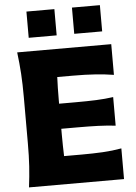

<svg xmlns="http://www.w3.org/2000/svg" viewBox="-66 -1097 815 1147"><g transform="rotate(-5 341.5 -524.0)"><path d="M60.5 0Q68.8 -64.9 72.8 -125.7Q76.7 -186.5 76.7 -263.2V-538.6Q76.7 -617.7 72.8 -680.4Q68.8 -743.2 60.5 -809.6H624.5V-625.5Q573.2 -633.8 514.9 -637.9Q456.5 -642.1 377.9 -642.1H286.1Q284.7 -609.4 283.9 -575.9Q283.2 -542.5 283.2 -504.9V-482.4H380.9Q453.6 -482.4 506.3 -484.6Q559.1 -486.8 608.4 -493.7V-322.3Q556.6 -328.1 503.9 -330.1Q451.2 -332 380.4 -332H283.2V-296.9Q283.2 -261.2 283.9 -229.7Q284.7 -198.2 285.6 -168H392.1Q458 -168 516.8 -171.1Q575.7 -174.3 630.4 -184.1V0ZM409.7 -1047.7H577.2V-890.4H409.7ZM136.7 -1047.7H304.3V-890.4H136.7Z"/></g></svg>

Font: Pinar-DS3-FD ExtraBold
Style: Regular
Weight: 800
Designer: Amin Abedi
Version: Version 3.000